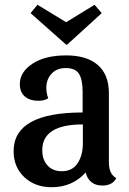

<svg xmlns="http://www.w3.org/2000/svg" viewBox="-20 -762 540 804"><path d="M406 -707 261 -575H257L108 -707L137 -742L257 -669L376 -742ZM339 -40Q283 22 196 22Q127 22 82 -20Q37 -62 37 -129Q37 -291 326 -291V-378Q326 -428 311 -452.5Q296 -477 255 -477Q218 -477 196 -453.5Q174 -430 174 -394Q174 -371 182 -351Q168 -340 141 -340Q105 -340 84 -358Q63 -376 63 -410Q63 -460 115.5 -495Q168 -530 257 -530Q344 -530 390 -489.5Q436 -449 436 -372V-82Q436 -33 467 -16Q451 15 408 15Q380 15 362 0Q344 -15 339 -40ZM239 -45Q283 -45 305 -78.5Q327 -112 327 -162V-241Q157 -241 157 -133Q157 -93 179 -69Q201 -45 239 -45Z"/></svg>

Font: Sansita
Style: Regular
Weight: 400
Designer: Pablo Cosgaya
Foundry: Omnibus-Type
Version: Version 1.006;hotconv 1.0.109;makeotfexe 2.5.65596